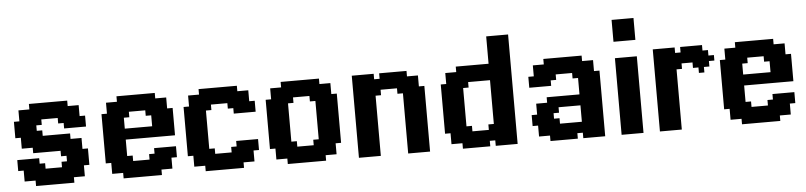

<svg xmlns="http://www.w3.org/2000/svg" viewBox="-41 -823 4316 1028"><g transform="rotate(-5 2117.5 -309.0)"><path d="M352.9 -352.9H382.4V-323.5H352.9ZM323.5 -352.9H352.9V-323.5H323.5ZM294.1 -352.9H323.5V-323.5H294.1ZM294.1 -382.4H323.5V-352.9H294.1ZM264.7 -382.4H294.1V-352.9H264.7ZM323.5 -382.4H352.9V-352.9H323.5ZM352.9 -382.4H382.4V-352.9H352.9ZM323.5 -411.8H352.9V-382.4H323.5ZM294.1 -411.8H323.5V-382.4H294.1ZM264.7 -411.8H294.1V-382.4H264.7ZM264.7 -441.2H294.1V-411.8H264.7ZM294.1 -441.2H323.5V-411.8H294.1ZM235.3 -441.2H264.7V-411.8H235.3ZM205.9 -441.2H235.3V-411.8H205.9ZM176.5 -441.2H205.9V-411.8H176.5ZM147.1 -411.8H176.5V-382.4H147.1ZM117.6 -411.8H147.1V-382.4H117.6ZM117.6 -441.2H147.1V-411.8H117.6ZM147.1 -441.2H176.5V-411.8H147.1ZM176.5 -411.8H205.9V-382.4H176.5ZM176.5 -382.4H205.9V-352.9H176.5ZM205.9 -382.4H235.3V-352.9H205.9ZM235.3 -382.4H264.7V-352.9H235.3ZM235.3 -411.8H264.7V-382.4H235.3ZM205.9 -411.8H235.3V-382.4H205.9ZM147.1 -382.4H176.5V-352.9H147.1ZM117.6 -382.4H147.1V-352.9H117.6ZM88.2 -382.4H117.6V-352.9H88.2ZM58.8 -382.4H88.2V-352.9H58.8ZM58.8 -411.8H88.2V-382.4H58.8ZM88.2 -411.8H117.6V-382.4H88.2ZM117.6 -352.9H147.1V-323.5H117.6ZM147.1 -352.9H176.5V-323.5H147.1ZM88.2 -352.9H117.6V-323.5H88.2ZM58.8 -352.9H88.2V-323.5H58.8ZM29.4 -352.9H58.8V-323.5H29.4ZM58.8 -323.5H88.2V-294.1H58.8ZM29.4 -323.5H58.8V-294.1H29.4ZM29.4 -294.1H58.8V-264.7H29.4ZM58.8 -294.1H88.2V-264.7H58.8ZM88.2 -323.5H117.6V-294.1H88.2ZM117.6 -323.5H147.1V-294.1H117.6ZM117.6 -294.1H147.1V-264.7H117.6ZM147.1 -294.1H176.5V-264.7H147.1ZM88.2 -294.1H117.6V-264.7H88.2ZM88.2 -264.7H117.6V-235.3H88.2ZM58.8 -264.7H88.2V-235.3H58.8ZM88.2 -235.3H117.6V-205.9H88.2ZM58.8 -235.3H88.2V-205.9H58.8ZM117.6 -264.7H147.1V-235.3H117.6ZM147.1 -264.7H176.5V-235.3H147.1ZM147.1 -235.3H176.5V-205.9H147.1ZM147.1 -205.9H176.5V-176.5H147.1ZM117.6 -205.9H147.1V-176.5H117.6ZM117.6 -235.3H147.1V-205.9H117.6ZM176.5 -235.3H205.9V-205.9H176.5ZM205.9 -235.3H235.3V-205.9H205.9ZM205.9 -264.7H235.3V-235.3H205.9ZM235.3 -264.7H264.7V-235.3H235.3ZM264.7 -264.7H294.1V-235.3H264.7ZM294.1 -264.7H323.5V-235.3H294.1ZM176.5 -264.7H205.9V-235.3H176.5ZM176.5 -205.9H205.9V-176.5H176.5ZM205.9 -205.9H235.3V-176.5H205.9ZM235.3 -205.9H264.7V-176.5H235.3ZM264.7 -205.9H294.1V-176.5H264.7ZM294.1 -205.9H323.5V-176.5H294.1ZM294.1 -235.3H323.5V-205.9H294.1ZM264.7 -235.3H294.1V-205.9H264.7ZM235.3 -235.3H264.7V-205.9H235.3ZM352.9 -235.3H382.4V-205.9H352.9ZM323.5 -235.3H352.9V-205.9H323.5ZM323.5 -205.9H352.9V-176.5H323.5ZM352.9 -205.9H382.4V-176.5H352.9ZM294.1 -176.5H323.5V-147.1H294.1ZM264.7 -176.5H294.1V-147.1H264.7ZM323.5 -176.5H352.9V-147.1H323.5ZM352.9 -176.5H382.4V-147.1H352.9ZM382.4 -176.5H411.8V-147.1H382.4ZM382.4 -147.1H411.8V-117.6H382.4ZM382.4 -117.6H411.8V-88.2H382.4ZM352.9 -117.6H382.4V-88.2H352.9ZM352.9 -147.1H382.4V-117.6H352.9ZM323.5 -147.1H352.9V-117.6H323.5ZM323.5 -117.6H352.9V-88.2H323.5ZM294.1 -147.1H323.5V-117.6H294.1ZM294.1 -117.6H323.5V-88.2H294.1ZM264.7 -117.6H294.1V-88.2H264.7ZM264.7 -88.2H294.1V-58.8H264.7ZM294.1 -88.2H323.5V-58.8H294.1ZM294.1 -58.8H323.5V-29.4H294.1ZM323.5 -58.8H352.9V-29.4H323.5ZM323.5 -88.2H352.9V-58.8H323.5ZM352.9 -88.2H382.4V-58.8H352.9ZM352.9 -58.8H382.4V-29.4H352.9ZM294.1 -29.4H323.5V0H294.1ZM264.7 -29.4H294.1V0H264.7ZM264.7 -58.8H294.1V-29.4H264.7ZM235.3 -58.8H264.7V-29.4H235.3ZM205.9 -58.8H235.3V-29.4H205.9ZM176.5 -58.8H205.9V-29.4H176.5ZM176.5 -88.2H205.9V-58.8H176.5ZM205.9 -88.2H235.3V-58.8H205.9ZM235.3 -88.2H264.7V-58.8H235.3ZM235.3 -29.4H264.7V0H235.3ZM205.9 -29.4H235.3V0H205.9ZM176.5 -29.4H205.9V0H176.5ZM147.1 -29.4H176.5V0H147.1ZM117.6 -29.4H147.1V0H117.6ZM117.6 -58.8H147.1V-29.4H117.6ZM147.1 -58.8H176.5V-29.4H147.1ZM147.1 -88.2H176.5V-58.8H147.1ZM117.6 -88.2H147.1V-58.8H117.6ZM88.2 -58.8H117.6V-29.4H88.2ZM58.8 -58.8H88.2V-29.4H58.8ZM58.8 -88.2H88.2V-58.8H58.8ZM88.2 -88.2H117.6V-58.8H88.2ZM117.6 -117.6H147.1V-88.2H117.6ZM147.1 -117.6H176.5V-88.2H147.1ZM117.6 -147.1H147.1V-117.6H117.6ZM88.2 -147.1H117.6V-117.6H88.2ZM58.8 -147.1H88.2V-117.6H58.8ZM29.4 -147.1H58.8V-117.6H29.4ZM29.4 -117.6H58.8V-88.2H29.4ZM58.8 -117.6H88.2V-88.2H58.8ZM88.2 -117.6H117.6V-88.2H88.2ZM382.4 -352.9H411.8V-323.5H382.4ZM352.9 -411.8H382.4V-382.4H352.9ZM382.4 -323.5H411.8V-294.1H382.4ZM352.9 -323.5H382.4V-294.1H352.9ZM323.5 -323.5H352.9V-294.1H323.5ZM294.1 -323.5H323.5V-294.1H294.1ZM264.7 -352.9H294.1V-323.5H264.7Z M617.6 -441.2H647.1V-411.8H617.6ZM647.1 -441.2H676.5V-411.8H647.1ZM588.2 -441.2H617.6V-411.8H588.2ZM676.5 -441.2H705.9V-411.8H676.5ZM705.9 -441.2H735.3V-411.8H705.9ZM735.3 -441.2H764.7V-411.8H735.3ZM764.7 -441.2H794.1V-411.8H764.7ZM794.1 -411.8H823.5V-382.4H794.1ZM764.7 -411.8H794.1V-382.4H764.7ZM764.7 -382.4H794.1V-352.9H764.7ZM823.5 -411.8H852.9V-382.4H823.5ZM823.5 -382.4H852.9V-352.9H823.5ZM794.1 -382.4H823.5V-352.9H794.1ZM764.7 -352.9H794.1V-323.5H764.7ZM735.3 -352.9H764.7V-323.5H735.3ZM794.1 -352.9H823.5V-323.5H794.1ZM823.5 -352.9H852.9V-323.5H823.5ZM852.9 -352.9H882.4V-323.5H852.9ZM852.9 -323.5H882.4V-294.1H852.9ZM852.9 -147.1H882.4V-117.6H852.9ZM852.9 -117.6H882.4V-88.2H852.9ZM823.5 -117.6H852.9V-88.2H823.5ZM823.5 -88.2H852.9V-58.8H823.5ZM823.5 -58.8H852.9V-29.4H823.5ZM794.1 -58.8H823.5V-29.4H794.1ZM764.7 -58.8H794.1V-29.4H764.7ZM735.3 -88.2H764.7V-58.8H735.3ZM735.3 -117.6H764.7V-88.2H735.3ZM764.7 -117.6H794.1V-88.2H764.7ZM764.7 -88.2H794.1V-58.8H764.7ZM794.1 -88.2H823.5V-58.8H794.1ZM794.1 -117.6H823.5V-88.2H794.1ZM794.1 -147.1H823.5V-117.6H794.1ZM764.7 -147.1H794.1V-117.6H764.7ZM764.7 -323.5H794.1V-294.1H764.7ZM794.1 -323.5H823.5V-294.1H794.1ZM823.5 -147.1H852.9V-117.6H823.5ZM823.5 -323.5H852.9V-294.1H823.5ZM735.3 -58.8H764.7V-29.4H735.3ZM735.3 -29.4H764.7V0H735.3ZM764.7 -29.4H794.1V0H764.7ZM705.9 -29.4H735.3V0H705.9ZM676.5 -29.4H705.9V0H676.5ZM647.1 -29.4H676.5V0H647.1ZM617.6 -29.4H647.1V0H617.6ZM588.2 -29.4H617.6V0H588.2ZM588.2 -58.8H617.6V-29.4H588.2ZM558.8 -58.8H588.2V-29.4H558.8ZM529.4 -58.8H558.8V-29.4H529.4ZM529.4 -88.2H558.8V-58.8H529.4ZM500 -117.6H529.4V-88.2H500ZM529.4 -117.6H558.8V-88.2H529.4ZM500 -147.1H529.4V-117.6H500ZM500 -176.5H529.4V-147.1H500ZM500 -205.9H529.4V-176.5H500ZM500 -235.3H529.4V-205.9H500ZM500 -264.7H529.4V-235.3H500ZM500 -294.1H529.4V-264.7H500ZM529.4 -294.1H558.8V-264.7H529.4ZM529.4 -323.5H558.8V-294.1H529.4ZM500 -323.5H529.4V-294.1H500ZM500 -352.9H529.4V-323.5H500ZM529.4 -352.9H558.8V-323.5H529.4ZM529.4 -382.4H558.8V-352.9H529.4ZM529.4 -411.8H558.8V-382.4H529.4ZM558.8 -411.8H588.2V-382.4H558.8ZM588.2 -411.8H617.6V-382.4H588.2ZM617.6 -411.8H647.1V-382.4H617.6ZM617.6 -382.4H647.1V-352.9H617.6ZM617.6 -352.9H647.1V-323.5H617.6ZM588.2 -352.9H617.6V-323.5H588.2ZM558.8 -352.9H588.2V-323.5H558.8ZM588.2 -323.5H617.6V-294.1H588.2ZM588.2 -294.1H617.6V-264.7H588.2ZM588.2 -264.7H617.6V-235.3H588.2ZM588.2 -235.3H617.6V-205.9H588.2ZM588.2 -205.9H617.6V-176.5H588.2ZM588.2 -176.5H617.6V-147.1H588.2ZM588.2 -147.1H617.6V-117.6H588.2ZM588.2 -117.6H617.6V-88.2H588.2ZM617.6 -117.6H647.1V-88.2H617.6ZM617.6 -88.2H647.1V-58.8H617.6ZM647.1 -88.2H676.5V-58.8H647.1ZM676.5 -88.2H705.9V-58.8H676.5ZM705.9 -88.2H735.3V-58.8H705.9ZM705.9 -58.8H735.3V-29.4H705.9ZM676.5 -58.8H705.9V-29.4H676.5ZM647.1 -58.8H676.5V-29.4H647.1ZM617.6 -58.8H647.1V-29.4H617.6ZM588.2 -88.2H617.6V-58.8H588.2ZM558.8 -88.2H588.2V-58.8H558.8ZM558.8 -117.6H588.2V-88.2H558.8ZM558.8 -147.1H588.2V-117.6H558.8ZM558.8 -176.5H588.2V-147.1H558.8ZM529.4 -176.5H558.8V-147.1H529.4ZM529.4 -147.1H558.8V-117.6H529.4ZM529.4 -205.9H558.8V-176.5H529.4ZM529.4 -235.3H558.8V-205.9H529.4ZM529.4 -264.7H558.8V-235.3H529.4ZM558.8 -264.7H588.2V-235.3H558.8ZM558.8 -235.3H588.2V-205.9H558.8ZM558.8 -205.9H588.2V-176.5H558.8ZM558.8 -294.1H588.2V-264.7H558.8ZM558.8 -323.5H588.2V-294.1H558.8ZM558.8 -382.4H588.2V-352.9H558.8ZM588.2 -382.4H617.6V-352.9H588.2ZM647.1 -411.8H676.5V-382.4H647.1ZM676.5 -411.8H705.9V-382.4H676.5ZM705.9 -411.8H735.3V-382.4H705.9ZM735.3 -411.8H764.7V-382.4H735.3ZM735.3 -382.4H764.7V-352.9H735.3ZM705.9 -382.4H735.3V-352.9H705.9ZM676.5 -382.4H705.9V-352.9H676.5ZM647.1 -382.4H676.5V-352.9H647.1ZM852.9 -294.1H882.4V-264.7H852.9ZM823.5 -294.1H852.9V-264.7H823.5ZM794.1 -294.1H823.5V-264.7H794.1ZM764.7 -294.1H794.1V-264.7H764.7ZM852.9 -264.7H882.4V-235.3H852.9ZM823.5 -264.7H852.9V-235.3H823.5ZM794.1 -264.7H823.5V-235.3H794.1ZM764.7 -264.7H794.1V-235.3H764.7ZM735.3 -264.7H764.7V-235.3H735.3ZM705.9 -264.7H735.3V-235.3H705.9ZM676.5 -264.7H705.9V-235.3H676.5ZM647.1 -264.7H676.5V-235.3H647.1ZM617.6 -264.7H647.1V-235.3H617.6ZM617.6 -235.3H647.1V-205.9H617.6ZM647.1 -235.3H676.5V-205.9H647.1ZM676.5 -235.3H705.9V-205.9H676.5ZM705.9 -235.3H735.3V-205.9H705.9ZM735.3 -235.3H764.7V-205.9H735.3ZM764.7 -235.3H794.1V-205.9H764.7ZM794.1 -235.3H823.5V-205.9H794.1ZM823.5 -235.3H852.9V-205.9H823.5ZM852.9 -235.3H882.4V-205.9H852.9Z M1058.8 -441.2H1088.2V-411.8H1058.8ZM1088.2 -441.2H1117.6V-411.8H1088.2ZM1029.4 -441.2H1058.8V-411.8H1029.4ZM1117.6 -441.2H1147.1V-411.8H1117.6ZM1147.1 -441.2H1176.5V-411.8H1147.1ZM1176.5 -441.2H1205.9V-411.8H1176.5ZM1205.9 -441.2H1235.3V-411.8H1205.9ZM1235.3 -411.8H1264.7V-382.4H1235.3ZM1205.9 -411.8H1235.3V-382.4H1205.9ZM1205.9 -382.4H1235.3V-352.9H1205.9ZM1264.7 -411.8H1294.1V-382.4H1264.7ZM1264.7 -382.4H1294.1V-352.9H1264.7ZM1235.3 -382.4H1264.7V-352.9H1235.3ZM1205.9 -352.9H1235.3V-323.5H1205.9ZM1176.5 -352.9H1205.9V-323.5H1176.5ZM1235.3 -352.9H1264.7V-323.5H1235.3ZM1264.7 -352.9H1294.1V-323.5H1264.7ZM1294.1 -352.9H1323.5V-323.5H1294.1ZM1294.1 -323.5H1323.5V-294.1H1294.1ZM1294.1 -147.1H1323.5V-117.6H1294.1ZM1294.1 -117.6H1323.5V-88.2H1294.1ZM1264.7 -117.6H1294.1V-88.2H1264.7ZM1264.7 -88.2H1294.1V-58.8H1264.7ZM1264.7 -58.8H1294.1V-29.4H1264.7ZM1235.3 -58.8H1264.7V-29.4H1235.3ZM1205.9 -58.8H1235.3V-29.4H1205.9ZM1176.5 -88.2H1205.9V-58.8H1176.5ZM1176.5 -117.6H1205.9V-88.2H1176.5ZM1205.9 -117.6H1235.3V-88.2H1205.9ZM1205.9 -88.2H1235.3V-58.8H1205.9ZM1235.3 -88.2H1264.7V-58.8H1235.3ZM1235.3 -117.6H1264.7V-88.2H1235.3ZM1235.3 -147.1H1264.7V-117.6H1235.3ZM1205.9 -147.1H1235.3V-117.6H1205.9ZM1205.9 -323.5H1235.3V-294.1H1205.9ZM1235.3 -323.5H1264.7V-294.1H1235.3ZM1264.7 -147.1H1294.1V-117.6H1264.7ZM1264.7 -323.5H1294.1V-294.1H1264.7ZM1176.5 -58.8H1205.9V-29.4H1176.5ZM1176.5 -29.4H1205.9V0H1176.5ZM1205.9 -29.4H1235.3V0H1205.9ZM1147.1 -29.4H1176.5V0H1147.1ZM1117.6 -29.4H1147.1V0H1117.6ZM1088.2 -29.4H1117.6V0H1088.2ZM1058.8 -29.4H1088.2V0H1058.8ZM1029.4 -29.4H1058.8V0H1029.4ZM1029.4 -58.8H1058.8V-29.4H1029.4ZM1000 -58.8H1029.4V-29.4H1000ZM970.6 -58.8H1000V-29.4H970.6ZM970.6 -88.2H1000V-58.8H970.6ZM941.2 -117.6H970.6V-88.2H941.2ZM970.6 -117.6H1000V-88.2H970.6ZM941.2 -147.1H970.6V-117.6H941.2ZM941.2 -176.5H970.6V-147.1H941.2ZM941.2 -205.9H970.6V-176.5H941.2ZM941.2 -235.3H970.6V-205.9H941.2ZM941.2 -264.7H970.6V-235.3H941.2ZM941.2 -294.1H970.6V-264.7H941.2ZM970.6 -294.1H1000V-264.7H970.6ZM970.6 -323.5H1000V-294.1H970.6ZM941.2 -323.5H970.6V-294.1H941.2ZM941.2 -352.9H970.6V-323.5H941.2ZM970.6 -352.9H1000V-323.5H970.6ZM970.6 -382.4H1000V-352.9H970.6ZM970.6 -411.8H1000V-382.4H970.6ZM1000 -411.8H1029.4V-382.4H1000ZM1029.4 -411.8H1058.8V-382.4H1029.4ZM1058.8 -411.8H1088.2V-382.4H1058.8ZM1058.8 -382.4H1088.2V-352.9H1058.8ZM1058.8 -352.9H1088.2V-323.5H1058.8ZM1029.4 -352.9H1058.8V-323.5H1029.4ZM1000 -352.9H1029.4V-323.5H1000ZM1029.4 -323.5H1058.8V-294.1H1029.4ZM1029.4 -294.1H1058.8V-264.7H1029.4ZM1029.4 -264.7H1058.8V-235.3H1029.4ZM1029.4 -235.3H1058.8V-205.9H1029.4ZM1029.4 -205.9H1058.8V-176.5H1029.4ZM1029.4 -176.5H1058.8V-147.1H1029.4ZM1029.4 -147.1H1058.8V-117.6H1029.4ZM1029.4 -117.6H1058.8V-88.2H1029.4ZM1058.8 -117.6H1088.2V-88.2H1058.8ZM1058.8 -88.2H1088.2V-58.8H1058.8ZM1088.2 -88.2H1117.6V-58.8H1088.2ZM1117.6 -88.2H1147.1V-58.8H1117.6ZM1147.1 -88.2H1176.5V-58.8H1147.1ZM1147.1 -58.8H1176.5V-29.4H1147.1ZM1117.6 -58.8H1147.1V-29.4H1117.6ZM1088.2 -58.8H1117.6V-29.4H1088.2ZM1058.8 -58.8H1088.2V-29.4H1058.8ZM1029.4 -88.2H1058.8V-58.8H1029.4ZM1000 -88.2H1029.4V-58.8H1000ZM1000 -117.6H1029.4V-88.2H1000ZM1000 -147.1H1029.4V-117.6H1000ZM1000 -176.5H1029.4V-147.1H1000ZM970.6 -176.5H1000V-147.1H970.6ZM970.6 -147.1H1000V-117.6H970.6ZM970.6 -205.9H1000V-176.5H970.6ZM970.6 -235.3H1000V-205.9H970.6ZM970.6 -264.7H1000V-235.3H970.6ZM1000 -264.7H1029.4V-235.3H1000ZM1000 -235.3H1029.4V-205.9H1000ZM1000 -205.9H1029.4V-176.5H1000ZM1000 -294.1H1029.4V-264.7H1000ZM1000 -323.5H1029.4V-294.1H1000ZM1000 -382.4H1029.4V-352.9H1000ZM1029.4 -382.4H1058.8V-352.9H1029.4ZM1088.2 -411.8H1117.6V-382.4H1088.2ZM1117.6 -411.8H1147.1V-382.4H1117.6ZM1147.1 -411.8H1176.5V-382.4H1147.1ZM1176.5 -411.8H1205.9V-382.4H1176.5ZM1176.5 -382.4H1205.9V-352.9H1176.5ZM1147.1 -382.4H1176.5V-352.9H1147.1ZM1117.6 -382.4H1147.1V-352.9H1117.6ZM1088.2 -382.4H1117.6V-352.9H1088.2Z M1500 -441.2H1529.4V-411.8H1500ZM1529.4 -441.2H1558.8V-411.8H1529.4ZM1470.6 -441.2H1500V-411.8H1470.6ZM1558.8 -441.2H1588.2V-411.8H1558.8ZM1588.2 -441.2H1617.6V-411.8H1588.2ZM1617.6 -441.2H1647.1V-411.8H1617.6ZM1647.1 -441.2H1676.5V-411.8H1647.1ZM1676.5 -411.8H1705.9V-382.4H1676.5ZM1647.1 -411.8H1676.5V-382.4H1647.1ZM1647.1 -382.4H1676.5V-352.9H1647.1ZM1705.9 -411.8H1735.3V-382.4H1705.9ZM1705.9 -382.4H1735.3V-352.9H1705.9ZM1676.5 -382.4H1705.9V-352.9H1676.5ZM1647.1 -352.9H1676.5V-323.5H1647.1ZM1617.6 -352.9H1647.1V-323.5H1617.6ZM1676.5 -352.9H1705.9V-323.5H1676.5ZM1705.9 -352.9H1735.3V-323.5H1705.9ZM1735.3 -352.9H1764.7V-323.5H1735.3ZM1735.3 -323.5H1764.7V-294.1H1735.3ZM1735.3 -294.1H1764.7V-264.7H1735.3ZM1735.3 -264.7H1764.7V-235.3H1735.3ZM1735.3 -235.3H1764.7V-205.9H1735.3ZM1735.3 -205.9H1764.7V-176.5H1735.3ZM1735.3 -176.5H1764.7V-147.1H1735.3ZM1735.3 -147.1H1764.7V-117.6H1735.3ZM1735.3 -117.6H1764.7V-88.2H1735.3ZM1705.9 -117.6H1735.3V-88.2H1705.9ZM1705.9 -88.2H1735.3V-58.8H1705.9ZM1705.9 -58.8H1735.3V-29.4H1705.9ZM1676.5 -58.8H1705.9V-29.4H1676.5ZM1647.1 -58.8H1676.5V-29.4H1647.1ZM1617.6 -88.2H1647.1V-58.8H1617.6ZM1617.6 -117.6H1647.1V-88.2H1617.6ZM1647.1 -117.6H1676.5V-88.2H1647.1ZM1647.1 -88.2H1676.5V-58.8H1647.1ZM1676.5 -88.2H1705.9V-58.8H1676.5ZM1676.5 -117.6H1705.9V-88.2H1676.5ZM1676.5 -147.1H1705.9V-117.6H1676.5ZM1647.1 -147.1H1676.5V-117.6H1647.1ZM1647.1 -176.5H1676.5V-147.1H1647.1ZM1647.1 -205.9H1676.5V-176.5H1647.1ZM1647.1 -235.3H1676.5V-205.9H1647.1ZM1647.1 -264.7H1676.5V-235.3H1647.1ZM1647.1 -294.1H1676.5V-264.7H1647.1ZM1647.1 -323.5H1676.5V-294.1H1647.1ZM1676.5 -323.5H1705.9V-294.1H1676.5ZM1676.5 -294.1H1705.9V-264.7H1676.5ZM1676.5 -264.7H1705.9V-235.3H1676.5ZM1676.5 -235.3H1705.9V-205.9H1676.5ZM1676.5 -205.9H1705.9V-176.5H1676.5ZM1676.5 -176.5H1705.9V-147.1H1676.5ZM1705.9 -147.1H1735.3V-117.6H1705.9ZM1705.9 -176.5H1735.3V-147.1H1705.9ZM1705.9 -205.9H1735.3V-176.5H1705.9ZM1705.9 -235.3H1735.3V-205.9H1705.9ZM1705.9 -264.7H1735.3V-235.3H1705.9ZM1705.9 -294.1H1735.3V-264.7H1705.9ZM1705.9 -323.5H1735.3V-294.1H1705.9ZM1617.6 -58.8H1647.1V-29.4H1617.6ZM1617.6 -29.4H1647.1V0H1617.6ZM1647.1 -29.4H1676.5V0H1647.1ZM1588.2 -29.4H1617.6V0H1588.2ZM1558.8 -29.4H1588.2V0H1558.8ZM1529.4 -29.4H1558.8V0H1529.4ZM1500 -29.4H1529.4V0H1500ZM1470.6 -29.4H1500V0H1470.6ZM1470.6 -58.8H1500V-29.4H1470.6ZM1441.2 -58.8H1470.6V-29.4H1441.2ZM1411.8 -58.8H1441.2V-29.4H1411.8ZM1411.8 -88.2H1441.2V-58.8H1411.8ZM1382.4 -117.6H1411.8V-88.2H1382.4ZM1411.8 -117.6H1441.2V-88.2H1411.8ZM1382.4 -147.1H1411.8V-117.6H1382.4ZM1382.4 -176.5H1411.8V-147.1H1382.4ZM1382.4 -205.9H1411.8V-176.5H1382.4ZM1382.4 -235.3H1411.8V-205.9H1382.4ZM1382.4 -264.7H1411.8V-235.3H1382.4ZM1382.4 -294.1H1411.8V-264.7H1382.4ZM1411.8 -294.1H1441.2V-264.7H1411.8ZM1411.8 -323.5H1441.2V-294.1H1411.8ZM1382.4 -323.5H1411.8V-294.1H1382.4ZM1382.4 -352.9H1411.8V-323.5H1382.4ZM1411.8 -352.9H1441.2V-323.5H1411.8ZM1411.8 -382.4H1441.2V-352.9H1411.8ZM1411.8 -411.8H1441.2V-382.4H1411.8ZM1441.2 -411.8H1470.6V-382.4H1441.2ZM1470.6 -411.8H1500V-382.4H1470.6ZM1500 -411.8H1529.4V-382.4H1500ZM1500 -382.4H1529.4V-352.9H1500ZM1500 -352.9H1529.4V-323.5H1500ZM1470.6 -352.9H1500V-323.5H1470.6ZM1441.2 -352.9H1470.6V-323.5H1441.2ZM1470.6 -323.5H1500V-294.1H1470.6ZM1470.6 -294.1H1500V-264.7H1470.6ZM1470.6 -264.7H1500V-235.3H1470.6ZM1470.6 -235.3H1500V-205.9H1470.6ZM1470.6 -205.9H1500V-176.5H1470.6ZM1470.6 -176.5H1500V-147.1H1470.6ZM1470.6 -147.1H1500V-117.6H1470.6ZM1470.6 -117.6H1500V-88.2H1470.6ZM1500 -117.6H1529.4V-88.2H1500ZM1500 -88.2H1529.4V-58.8H1500ZM1529.4 -88.2H1558.8V-58.8H1529.4ZM1558.8 -88.2H1588.2V-58.8H1558.8ZM1588.2 -88.2H1617.6V-58.8H1588.2ZM1588.2 -58.8H1617.6V-29.4H1588.2ZM1558.8 -58.8H1588.2V-29.4H1558.8ZM1529.4 -58.8H1558.8V-29.4H1529.4ZM1500 -58.8H1529.4V-29.4H1500ZM1470.6 -88.2H1500V-58.8H1470.6ZM1441.2 -88.2H1470.6V-58.8H1441.2ZM1441.2 -117.6H1470.6V-88.2H1441.2ZM1441.2 -147.1H1470.6V-117.6H1441.2ZM1441.2 -176.5H1470.6V-147.1H1441.2ZM1411.8 -176.5H1441.2V-147.1H1411.8ZM1411.8 -147.1H1441.2V-117.6H1411.8ZM1411.8 -205.9H1441.2V-176.5H1411.8ZM1411.8 -235.3H1441.2V-205.9H1411.8ZM1411.8 -264.7H1441.2V-235.3H1411.8ZM1441.2 -264.7H1470.6V-235.3H1441.2ZM1441.2 -235.3H1470.6V-205.9H1441.2ZM1441.2 -205.9H1470.6V-176.5H1441.2ZM1441.2 -294.1H1470.6V-264.7H1441.2ZM1441.2 -323.5H1470.6V-294.1H1441.2ZM1441.2 -382.4H1470.6V-352.9H1441.2ZM1470.6 -382.4H1500V-352.9H1470.6ZM1529.4 -411.8H1558.8V-382.4H1529.4ZM1558.8 -411.8H1588.2V-382.4H1558.8ZM1588.2 -411.8H1617.6V-382.4H1588.2ZM1617.6 -411.8H1647.1V-382.4H1617.6ZM1617.6 -382.4H1647.1V-352.9H1617.6ZM1588.2 -382.4H1617.6V-352.9H1588.2ZM1558.8 -382.4H1588.2V-352.9H1558.8ZM1529.4 -382.4H1558.8V-352.9H1529.4Z M1852.9 -441.2H1882.4V-411.8H1852.9ZM1882.4 -441.2H1911.8V-411.8H1882.4ZM1911.8 -441.2H1941.2V-411.8H1911.8ZM1852.9 -382.4H1882.4V-352.9H1852.9ZM1852.9 -411.8H1882.4V-382.4H1852.9ZM1911.8 -29.4H1941.2V0H1911.8ZM1882.4 -29.4H1911.8V0H1882.4ZM1852.9 -58.8H1882.4V-29.4H1852.9ZM1852.9 -88.2H1882.4V-58.8H1852.9ZM1852.9 -29.4H1882.4V0H1852.9ZM2000 -441.2H2029.4V-411.8H2000ZM1941.2 -441.2H1970.6V-411.8H1941.2ZM2029.4 -441.2H2058.8V-411.8H2029.4ZM2058.8 -441.2H2088.2V-411.8H2058.8ZM2088.2 -441.2H2117.6V-411.8H2088.2ZM2117.6 -441.2H2147.1V-411.8H2117.6ZM2147.1 -411.8H2176.5V-382.4H2147.1ZM2117.6 -411.8H2147.1V-382.4H2117.6ZM2117.6 -382.4H2147.1V-352.9H2117.6ZM2176.5 -411.8H2205.9V-382.4H2176.5ZM2176.5 -382.4H2205.9V-352.9H2176.5ZM2147.1 -382.4H2176.5V-352.9H2147.1ZM2117.6 -352.9H2147.1V-323.5H2117.6ZM2088.2 -352.9H2117.6V-323.5H2088.2ZM2147.1 -352.9H2176.5V-323.5H2147.1ZM2176.5 -352.9H2205.9V-323.5H2176.5ZM2205.9 -352.9H2235.3V-323.5H2205.9ZM2205.9 -323.5H2235.3V-294.1H2205.9ZM2205.9 -294.1H2235.3V-264.7H2205.9ZM2205.9 -264.7H2235.3V-235.3H2205.9ZM2205.9 -235.3H2235.3V-205.9H2205.9ZM2205.9 -205.9H2235.3V-176.5H2205.9ZM2205.9 -176.5H2235.3V-147.1H2205.9ZM2205.9 -147.1H2235.3V-117.6H2205.9ZM2205.9 -117.6H2235.3V-88.2H2205.9ZM2176.5 -117.6H2205.9V-88.2H2176.5ZM2176.5 -88.2H2205.9V-58.8H2176.5ZM2176.5 -58.8H2205.9V-29.4H2176.5ZM2147.1 -58.8H2176.5V-29.4H2147.1ZM2117.6 -58.8H2147.1V-29.4H2117.6ZM2117.6 -117.6H2147.1V-88.2H2117.6ZM2117.6 -88.2H2147.1V-58.8H2117.6ZM2147.1 -88.2H2176.5V-58.8H2147.1ZM2147.1 -117.6H2176.5V-88.2H2147.1ZM2147.1 -147.1H2176.5V-117.6H2147.1ZM2117.6 -147.1H2147.1V-117.6H2117.6ZM2117.6 -176.5H2147.1V-147.1H2117.6ZM2117.6 -205.9H2147.1V-176.5H2117.6ZM2117.6 -235.3H2147.1V-205.9H2117.6ZM2117.6 -264.7H2147.1V-235.3H2117.6ZM2117.6 -294.1H2147.1V-264.7H2117.6ZM2117.6 -323.5H2147.1V-294.1H2117.6ZM2147.1 -323.5H2176.5V-294.1H2147.1ZM2147.1 -294.1H2176.5V-264.7H2147.1ZM2147.1 -264.7H2176.5V-235.3H2147.1ZM2147.1 -235.3H2176.5V-205.9H2147.1ZM2147.1 -205.9H2176.5V-176.5H2147.1ZM2147.1 -176.5H2176.5V-147.1H2147.1ZM2176.5 -147.1H2205.9V-117.6H2176.5ZM2176.5 -176.5H2205.9V-147.1H2176.5ZM2176.5 -205.9H2205.9V-176.5H2176.5ZM2176.5 -235.3H2205.9V-205.9H2176.5ZM2176.5 -264.7H2205.9V-235.3H2176.5ZM2176.5 -294.1H2205.9V-264.7H2176.5ZM2176.5 -323.5H2205.9V-294.1H2176.5ZM2117.6 -29.4H2147.1V0H2117.6ZM1941.2 -29.4H1970.6V0H1941.2ZM1941.2 -58.8H1970.6V-29.4H1941.2ZM1911.8 -58.8H1941.2V-29.4H1911.8ZM1882.4 -58.8H1911.8V-29.4H1882.4ZM1882.4 -294.1H1911.8V-264.7H1882.4ZM1882.4 -323.5H1911.8V-294.1H1882.4ZM1852.9 -352.9H1882.4V-323.5H1852.9ZM1882.4 -382.4H1911.8V-352.9H1882.4ZM1911.8 -411.8H1941.2V-382.4H1911.8ZM1941.2 -411.8H1970.6V-382.4H1941.2ZM1970.6 -411.8H2000V-382.4H1970.6ZM1970.6 -382.4H2000V-352.9H1970.6ZM1970.6 -352.9H2000V-323.5H1970.6ZM1941.2 -352.9H1970.6V-323.5H1941.2ZM1911.8 -352.9H1941.2V-323.5H1911.8ZM1941.2 -323.5H1970.6V-294.1H1941.2ZM1941.2 -294.1H1970.6V-264.7H1941.2ZM1941.2 -264.7H1970.6V-235.3H1941.2ZM1941.2 -88.2H1970.6V-58.8H1941.2ZM1911.8 -88.2H1941.2V-58.8H1911.8ZM1911.8 -294.1H1941.2V-264.7H1911.8ZM1911.8 -323.5H1941.2V-294.1H1911.8ZM1911.8 -382.4H1941.2V-352.9H1911.8ZM1941.2 -382.4H1970.6V-352.9H1941.2ZM2000 -411.8H2029.4V-382.4H2000ZM2029.4 -411.8H2058.8V-382.4H2029.4ZM2058.8 -411.8H2088.2V-382.4H2058.8ZM2088.2 -411.8H2117.6V-382.4H2088.2ZM2088.2 -382.4H2117.6V-352.9H2088.2ZM2058.8 -382.4H2088.2V-352.9H2058.8ZM2029.4 -382.4H2058.8V-352.9H2029.4ZM2000 -382.4H2029.4V-352.9H2000ZM1882.4 -411.8H1911.8V-382.4H1882.4ZM1882.4 -88.2H1911.8V-58.8H1882.4ZM1882.4 -352.9H1911.8V-323.5H1882.4ZM1852.9 -323.5H1882.4V-294.1H1852.9ZM1852.9 -294.1H1882.4V-264.7H1852.9ZM1852.9 -117.6H1882.4V-88.2H1852.9ZM1882.4 -117.6H1911.8V-88.2H1882.4ZM1911.8 -117.6H1941.2V-88.2H1911.8ZM1941.2 -117.6H1970.6V-88.2H1941.2ZM1911.8 -264.7H1941.2V-235.3H1911.8ZM1882.4 -264.7H1911.8V-235.3H1882.4ZM1852.9 -264.7H1882.4V-235.3H1852.9ZM1852.9 -235.3H1882.4V-205.9H1852.9ZM1852.9 -205.9H1882.4V-176.5H1852.9ZM1852.9 -176.5H1882.4V-147.1H1852.9ZM1882.4 -176.5H1911.8V-147.1H1882.4ZM1882.4 -147.1H1911.8V-117.6H1882.4ZM1911.8 -147.1H1941.2V-117.6H1911.8ZM1852.9 -147.1H1882.4V-117.6H1852.9ZM1941.2 -147.1H1970.6V-117.6H1941.2ZM1941.2 -176.5H1970.6V-147.1H1941.2ZM1941.2 -205.9H1970.6V-176.5H1941.2ZM1941.2 -235.3H1970.6V-205.9H1941.2ZM1911.8 -235.3H1941.2V-205.9H1911.8ZM1882.4 -235.3H1911.8V-205.9H1882.4ZM1882.4 -205.9H1911.8V-176.5H1882.4ZM1911.8 -176.5H1941.2V-147.1H1911.8ZM1911.8 -205.9H1941.2V-176.5H1911.8ZM2147.1 -29.4H2176.5V0H2147.1ZM2176.5 -29.4H2205.9V0H2176.5ZM2205.9 -29.4H2235.3V0H2205.9ZM2205.9 -58.8H2235.3V-29.4H2205.9ZM2205.9 -88.2H2235.3V-58.8H2205.9Z M2705.9 -588.2V-558.8H2676.5V-588.2ZM2676.5 -588.2V-558.8H2647.1V-588.2ZM2647.1 -588.2V-558.8H2617.6V-588.2ZM2617.6 -588.2V-558.8H2588.2V-588.2ZM2617.6 -558.8V-529.4H2588.2V-558.8ZM2617.6 -529.4V-500H2588.2V-529.4ZM2647.1 -529.4V-500H2617.6V-529.4ZM2676.5 -529.4V-500H2647.1V-529.4ZM2676.5 -558.8V-529.4H2647.1V-558.8ZM2705.9 -558.8V-529.4H2676.5V-558.8ZM2647.1 -558.8V-529.4H2617.6V-558.8ZM2705.9 -529.4V-500H2676.5V-529.4ZM2705.9 -500V-470.6H2676.5V-500ZM2705.9 -470.6V-441.2H2676.5V-470.6ZM2676.5 -470.6V-441.2H2647.1V-470.6ZM2647.1 -470.6V-441.2H2617.6V-470.6ZM2617.6 -470.6V-441.2H2588.2V-470.6ZM2617.6 -500V-470.6H2588.2V-500ZM2647.1 -500V-470.6H2617.6V-500ZM2676.5 -500V-470.6H2647.1V-500ZM2705.9 -441.2V-411.8H2676.5V-441.2ZM2676.5 -441.2V-411.8H2647.1V-441.2ZM2647.1 -441.2V-411.8H2617.6V-441.2ZM2705.9 -382.4V-352.9H2676.5V-382.4ZM2705.9 -411.8V-382.4H2676.5V-411.8ZM2647.1 -29.4V0H2617.6V-29.4ZM2676.5 -29.4V0H2647.1V-29.4ZM2705.9 -58.8V-29.4H2676.5V-58.8ZM2705.9 -88.2V-58.8H2676.5V-88.2ZM2705.9 -29.4V0H2676.5V-29.4ZM2558.8 -441.2V-411.8H2529.4V-441.2ZM2617.6 -441.2V-411.8H2588.2V-441.2ZM2529.4 -441.2V-411.8H2500V-441.2ZM2500 -441.2V-411.8H2470.6V-441.2ZM2470.6 -441.2V-411.8H2441.2V-441.2ZM2441.2 -441.2V-411.8H2411.8V-441.2ZM2411.8 -411.8V-382.4H2382.4V-411.8ZM2441.2 -411.8V-382.4H2411.8V-411.8ZM2441.2 -382.4V-352.9H2411.8V-382.4ZM2382.4 -411.8V-382.4H2352.9V-411.8ZM2382.4 -382.4V-352.9H2352.9V-382.4ZM2411.8 -382.4V-352.9H2382.4V-382.4ZM2441.2 -352.9V-323.5H2411.8V-352.9ZM2470.6 -352.9V-323.5H2441.2V-352.9ZM2411.8 -352.9V-323.5H2382.4V-352.9ZM2382.4 -352.9V-323.5H2352.9V-352.9ZM2352.9 -352.9V-323.5H2323.5V-352.9ZM2352.9 -323.5V-294.1H2323.5V-323.5ZM2352.9 -294.1V-264.7H2323.5V-294.1ZM2352.9 -264.7V-235.3H2323.5V-264.7ZM2352.9 -235.3V-205.9H2323.5V-235.3ZM2352.9 -205.9V-176.5H2323.5V-205.9ZM2352.9 -176.5V-147.1H2323.5V-176.5ZM2352.9 -147.1V-117.6H2323.5V-147.1ZM2352.9 -117.6V-88.2H2323.5V-117.6ZM2382.4 -117.6V-88.2H2352.9V-117.6ZM2382.4 -88.2V-58.8H2352.9V-88.2ZM2382.4 -58.8V-29.4H2352.9V-58.8ZM2411.8 -58.8V-29.4H2382.4V-58.8ZM2441.2 -58.8V-29.4H2411.8V-58.8ZM2470.6 -88.2V-58.8H2441.2V-88.2ZM2470.6 -117.6V-88.2H2441.2V-117.6ZM2441.2 -117.6V-88.2H2411.8V-117.6ZM2441.2 -88.2V-58.8H2411.8V-88.2ZM2411.8 -88.2V-58.8H2382.4V-88.2ZM2411.8 -117.6V-88.2H2382.4V-117.6ZM2411.8 -147.1V-117.6H2382.4V-147.1ZM2441.2 -147.1V-117.6H2411.8V-147.1ZM2441.2 -176.5V-147.1H2411.8V-176.5ZM2441.2 -205.9V-176.5H2411.8V-205.9ZM2441.2 -235.3V-205.9H2411.8V-235.3ZM2441.2 -264.7V-235.3H2411.8V-264.7ZM2441.2 -294.1V-264.7H2411.8V-294.1ZM2441.2 -323.5V-294.1H2411.8V-323.5ZM2411.8 -323.5V-294.1H2382.4V-323.5ZM2411.8 -294.1V-264.7H2382.4V-294.1ZM2411.8 -264.7V-235.3H2382.4V-264.7ZM2411.8 -235.3V-205.9H2382.4V-235.3ZM2411.8 -205.9V-176.5H2382.4V-205.9ZM2411.8 -176.5V-147.1H2382.4V-176.5ZM2382.4 -147.1V-117.6H2352.9V-147.1ZM2382.4 -176.5V-147.1H2352.9V-176.5ZM2382.4 -205.9V-176.5H2352.9V-205.9ZM2382.4 -235.3V-205.9H2352.9V-235.3ZM2382.4 -264.7V-235.3H2352.9V-264.7ZM2382.4 -294.1V-264.7H2352.9V-294.1ZM2382.4 -323.5V-294.1H2352.9V-323.5ZM2470.6 -58.8V-29.4H2441.2V-58.8ZM2470.6 -29.4V0H2441.2V-29.4ZM2441.2 -29.4V0H2411.8V-29.4ZM2500 -29.4V0H2470.6V-29.4ZM2529.4 -29.4V0H2500V-29.4ZM2558.8 -29.4V0H2529.4V-29.4ZM2617.6 -29.4V0H2588.2V-29.4ZM2617.6 -58.8V-29.4H2588.2V-58.8ZM2647.1 -58.8V-29.4H2617.6V-58.8ZM2676.5 -58.8V-29.4H2647.1V-58.8ZM2676.5 -294.1V-264.7H2647.1V-294.1ZM2676.5 -323.5V-294.1H2647.1V-323.5ZM2705.9 -352.9V-323.5H2676.5V-352.9ZM2676.5 -382.4V-352.9H2647.1V-382.4ZM2647.1 -411.8V-382.4H2617.6V-411.8ZM2617.6 -411.8V-382.4H2588.2V-411.8ZM2588.2 -411.8V-382.4H2558.8V-411.8ZM2588.2 -382.4V-352.9H2558.8V-382.4ZM2617.6 -352.9V-323.5H2588.2V-352.9ZM2647.1 -352.9V-323.5H2617.6V-352.9ZM2617.6 -323.5V-294.1H2588.2V-323.5ZM2617.6 -294.1V-264.7H2588.2V-294.1ZM2617.6 -264.7V-235.3H2588.2V-264.7ZM2558.8 -88.2V-58.8H2529.4V-88.2ZM2529.4 -88.2V-58.8H2500V-88.2ZM2500 -88.2V-58.8H2470.6V-88.2ZM2500 -58.8V-29.4H2470.6V-58.8ZM2529.4 -58.8V-29.4H2500V-58.8ZM2558.8 -58.8V-29.4H2529.4V-58.8ZM2588.2 -58.8V-29.4H2558.8V-58.8ZM2617.6 -88.2V-58.8H2588.2V-88.2ZM2647.1 -88.2V-58.8H2617.6V-88.2ZM2647.1 -294.1V-264.7H2617.6V-294.1ZM2647.1 -323.5V-294.1H2617.6V-323.5ZM2647.1 -382.4V-352.9H2617.6V-382.4ZM2617.6 -382.4V-352.9H2588.2V-382.4ZM2558.8 -411.8V-382.4H2529.4V-411.8ZM2529.4 -411.8V-382.4H2500V-411.8ZM2500 -411.8V-382.4H2470.6V-411.8ZM2470.6 -411.8V-382.4H2441.2V-411.8ZM2470.6 -382.4V-352.9H2441.2V-382.4ZM2500 -382.4V-352.9H2470.6V-382.4ZM2529.4 -382.4V-352.9H2500V-382.4ZM2558.8 -382.4V-352.9H2529.4V-382.4ZM2676.5 -411.8V-382.4H2647.1V-411.8ZM2676.5 -88.2V-58.8H2647.1V-88.2ZM2676.5 -352.9V-323.5H2647.1V-352.9ZM2705.9 -323.5V-294.1H2676.5V-323.5ZM2705.9 -294.1V-264.7H2676.5V-294.1ZM2705.9 -117.6V-88.2H2676.5V-117.6ZM2676.5 -117.6V-88.2H2647.1V-117.6ZM2647.1 -117.6V-88.2H2617.6V-117.6ZM2617.6 -117.6V-88.2H2588.2V-117.6ZM2647.1 -264.7V-235.3H2617.6V-264.7ZM2676.5 -264.7V-235.3H2647.1V-264.7ZM2705.9 -264.7V-235.3H2676.5V-264.7ZM2705.9 -235.3V-205.9H2676.5V-235.3ZM2705.9 -205.9V-176.5H2676.5V-205.9ZM2705.9 -176.5V-147.1H2676.5V-176.5ZM2676.5 -176.5V-147.1H2647.1V-176.5ZM2676.5 -147.1V-117.6H2647.1V-147.1ZM2647.1 -147.1V-117.6H2617.6V-147.1ZM2705.9 -147.1V-117.6H2676.5V-147.1ZM2617.6 -147.1V-117.6H2588.2V-147.1ZM2617.6 -176.5V-147.1H2588.2V-176.5ZM2617.6 -205.9V-176.5H2588.2V-205.9ZM2617.6 -235.3V-205.9H2588.2V-235.3ZM2647.1 -235.3V-205.9H2617.6V-235.3ZM2676.5 -235.3V-205.9H2647.1V-235.3ZM2676.5 -205.9V-176.5H2647.1V-205.9ZM2647.1 -176.5V-147.1H2617.6V-176.5ZM2647.1 -205.9V-176.5H2617.6V-205.9ZM2558.8 -441.2H2588.2V-411.8H2558.8ZM2558.8 -88.2H2588.2V-58.8H2558.8ZM2558.8 -117.6H2588.2V-88.2H2558.8Z M3029.4 0H3000V-29.4H3029.4ZM3088.2 0H3058.8V-29.4H3088.2ZM3000 0H2970.6V-29.4H3000ZM2970.6 0H2941.2V-29.4H2970.6ZM2941.2 0H2911.8V-29.4H2941.2ZM2911.8 0H2882.4V-29.4H2911.8ZM2882.4 -29.4H2852.9V-58.8H2882.4ZM2911.8 -29.4H2882.4V-58.8H2911.8ZM2911.8 -58.8H2882.4V-88.2H2911.8ZM2852.9 -29.4H2823.5V-58.8H2852.9ZM2852.9 -58.8H2823.5V-88.2H2852.9ZM2882.4 -58.8H2852.9V-88.2H2882.4ZM2911.8 -88.2H2882.4V-117.6H2911.8ZM2941.2 -88.2H2911.8V-117.6H2941.2ZM2882.4 -88.2H2852.9V-117.6H2882.4ZM2852.9 -88.2H2823.5V-117.6H2852.9ZM2823.5 -88.2H2794.1V-117.6H2823.5ZM2823.5 -117.6H2794.1V-147.1H2823.5ZM2823.5 -294.1H2794.1V-323.5H2823.5ZM2823.5 -323.5H2794.1V-352.9H2823.5ZM2852.9 -323.5H2823.5V-352.9H2852.9ZM2852.9 -352.9H2823.5V-382.4H2852.9ZM2852.9 -382.4H2823.5V-411.8H2852.9ZM2882.4 -382.4H2852.9V-411.8H2882.4ZM2911.8 -382.4H2882.4V-411.8H2911.8ZM2941.2 -352.9H2911.8V-382.4H2941.2ZM2941.2 -323.5H2911.8V-352.9H2941.2ZM2911.8 -323.5H2882.4V-352.9H2911.8ZM2911.8 -352.9H2882.4V-382.4H2911.8ZM2882.4 -352.9H2852.9V-382.4H2882.4ZM2882.4 -323.5H2852.9V-352.9H2882.4ZM2882.4 -294.1H2852.9V-323.5H2882.4ZM2911.8 -294.1H2882.4V-323.5H2911.8ZM2911.8 -117.6H2882.4V-147.1H2911.8ZM2882.4 -117.6H2852.9V-147.1H2882.4ZM2852.9 -294.1H2823.5V-323.5H2852.9ZM2852.9 -117.6H2823.5V-147.1H2852.9ZM2941.2 -382.4H2911.8V-411.8H2941.2ZM2941.2 -411.8H2911.8V-441.2H2941.2ZM2911.8 -411.8H2882.4V-441.2H2911.8ZM2970.6 -411.8H2941.2V-441.2H2970.6ZM3000 -411.8H2970.6V-441.2H3000ZM3029.4 -411.8H3000V-441.2H3029.4ZM3058.8 -411.8H3029.4V-441.2H3058.8ZM3088.2 -411.8H3058.8V-441.2H3088.2ZM3088.2 -382.4H3058.8V-411.8H3088.2ZM3117.6 -382.4H3088.2V-411.8H3117.6ZM3147.1 -382.4H3117.6V-411.8H3147.1ZM3147.1 -352.9H3117.6V-382.4H3147.1ZM3176.5 -323.5H3147.1V-352.9H3176.5ZM3147.1 -323.5H3117.6V-352.9H3147.1ZM3176.5 -294.1H3147.1V-323.5H3176.5ZM3176.5 -264.7H3147.1V-294.1H3176.5ZM3176.5 -235.3H3147.1V-264.7H3176.5ZM3176.5 -205.9H3147.1V-235.3H3176.5ZM3176.5 -176.5H3147.1V-205.9H3176.5ZM3176.5 -147.1H3147.1V-176.5H3176.5ZM3147.1 -147.1H3117.6V-176.5H3147.1ZM3147.1 -117.6H3117.6V-147.1H3147.1ZM3176.5 -117.6H3147.1V-147.1H3176.5ZM3176.5 -88.2H3147.1V-117.6H3176.5ZM3147.1 -88.2H3117.6V-117.6H3147.1ZM3147.1 -58.8H3117.6V-88.2H3147.1ZM3147.1 -29.4H3117.6V-58.8H3147.1ZM3117.6 -29.4H3088.2V-58.8H3117.6ZM3088.2 -29.4H3058.8V-58.8H3088.2ZM3058.8 -29.4H3029.4V-58.8H3058.8ZM3058.8 -58.8H3029.4V-88.2H3058.8ZM3088.2 -88.2H3058.8V-117.6H3088.2ZM3117.6 -88.2H3088.2V-117.6H3117.6ZM3088.2 -117.6H3058.8V-147.1H3088.2ZM3088.2 -147.1H3058.8V-176.5H3088.2ZM3088.2 -176.5H3058.8V-205.9H3088.2ZM3088.2 -205.9H3058.8V-235.3H3088.2ZM3088.2 -235.3H3058.8V-264.7H3088.2ZM3088.2 -264.7H3058.8V-294.1H3088.2ZM3088.2 -294.1H3058.8V-323.5H3088.2ZM3088.2 -323.5H3058.8V-352.9H3088.2ZM3058.8 -323.5H3029.4V-352.9H3058.8ZM3058.8 -352.9H3029.4V-382.4H3058.8ZM3029.4 -352.9H3000V-382.4H3029.4ZM3000 -352.9H2970.6V-382.4H3000ZM2970.6 -352.9H2941.2V-382.4H2970.6ZM2970.6 -382.4H2941.2V-411.8H2970.6ZM3000 -382.4H2970.6V-411.8H3000ZM3029.4 -382.4H3000V-411.8H3029.4ZM3058.8 -382.4H3029.4V-411.8H3058.8ZM3088.2 -352.9H3058.8V-382.4H3088.2ZM3117.6 -352.9H3088.2V-382.4H3117.6ZM3117.6 -323.5H3088.2V-352.9H3117.6ZM3117.6 -294.1H3088.2V-323.5H3117.6ZM3117.6 -264.7H3088.2V-294.1H3117.6ZM3147.1 -264.7H3117.6V-294.1H3147.1ZM3147.1 -294.1H3117.6V-323.5H3147.1ZM3147.1 -235.3H3117.6V-264.7H3147.1ZM3147.1 -205.9H3117.6V-235.3H3147.1ZM3147.1 -176.5H3117.6V-205.9H3147.1ZM3117.6 -176.5H3088.2V-205.9H3117.6ZM3117.6 -205.9H3088.2V-235.3H3117.6ZM3117.6 -235.3H3088.2V-264.7H3117.6ZM3117.6 -147.1H3088.2V-176.5H3117.6ZM3117.6 -117.6H3088.2V-147.1H3117.6ZM3117.6 -58.8H3088.2V-88.2H3117.6ZM3088.2 -58.8H3058.8V-88.2H3088.2ZM3029.4 -29.4H3000V-58.8H3029.4ZM3000 -29.4H2970.6V-58.8H3000ZM2970.6 -29.4H2941.2V-58.8H2970.6ZM2941.2 -29.4H2911.8V-58.8H2941.2ZM2941.2 -58.8H2911.8V-88.2H2941.2ZM2970.6 -58.8H2941.2V-88.2H2970.6ZM3000 -58.8H2970.6V-88.2H3000ZM3029.4 -58.8H3000V-88.2H3029.4ZM2852.9 -147.1H2823.5V-176.5H2852.9ZM2882.4 -147.1H2852.9V-176.5H2882.4ZM2911.8 -147.1H2882.4V-176.5H2911.8ZM2852.9 -176.5H2823.5V-205.9H2852.9ZM2882.4 -176.5H2852.9V-205.9H2882.4ZM2911.8 -176.5H2882.4V-205.9H2911.8ZM2941.2 -176.5H2911.8V-205.9H2941.2ZM2970.6 -176.5H2941.2V-205.9H2970.6ZM3000 -176.5H2970.6V-205.9H3000ZM3029.4 -176.5H3000V-205.9H3029.4ZM3058.8 -176.5H3029.4V-205.9H3058.8ZM3058.8 -205.9H3029.4V-235.3H3058.8ZM3029.4 -205.9H3000V-235.3H3029.4ZM3000 -205.9H2970.6V-235.3H3000ZM2970.6 -205.9H2941.2V-235.3H2970.6ZM2941.2 -205.9H2911.8V-235.3H2941.2ZM2911.8 -205.9H2882.4V-235.3H2911.8ZM3147.1 -88.2H3176.5V-58.8H3147.1ZM3147.1 -58.8H3176.5V-29.4H3147.1ZM3147.1 -29.4H3176.5V0H3147.1ZM3117.6 -29.4H3147.1V0H3117.6ZM3088.2 -29.4H3117.6V0H3088.2ZM2911.8 -176.5H2941.2V-147.1H2911.8Z M3294.1 -411.8H3323.5V-382.4H3294.1ZM3294.1 -382.4H3323.5V-352.9H3294.1ZM3294.1 -352.9H3323.5V-323.5H3294.1ZM3294.1 -323.5H3323.5V-294.1H3294.1ZM3294.1 -294.1H3323.5V-264.7H3294.1ZM3264.7 -294.1H3294.1V-264.7H3264.7ZM3264.7 -323.5H3294.1V-294.1H3264.7ZM3264.7 -352.9H3294.1V-323.5H3264.7ZM3264.7 -382.4H3294.1V-352.9H3264.7ZM3264.7 -411.8H3294.1V-382.4H3264.7ZM3264.7 -117.6H3294.1V-88.2H3264.7ZM3264.7 -147.1H3294.1V-117.6H3264.7ZM3264.7 -176.5H3294.1V-147.1H3264.7ZM3264.7 -205.9H3294.1V-176.5H3264.7ZM3294.1 -235.3H3323.5V-205.9H3294.1ZM3294.1 -264.7H3323.5V-235.3H3294.1ZM3264.7 -264.7H3294.1V-235.3H3264.7ZM3264.7 -235.3H3294.1V-205.9H3264.7ZM3264.7 -88.2H3294.1V-58.8H3264.7ZM3264.7 -58.8H3294.1V-29.4H3264.7ZM3264.7 -29.4H3294.1V0H3264.7ZM3352.9 -411.8H3382.4V-382.4H3352.9ZM3352.9 -382.4H3382.4V-352.9H3352.9ZM3352.9 -352.9H3382.4V-323.5H3352.9ZM3352.9 -323.5H3382.4V-294.1H3352.9ZM3352.9 -294.1H3382.4V-264.7H3352.9ZM3352.9 -264.7H3382.4V-235.3H3352.9ZM3352.9 -235.3H3382.4V-205.9H3352.9ZM3352.9 -205.9H3382.4V-176.5H3352.9ZM3352.9 -176.5H3382.4V-147.1H3352.9ZM3352.9 -147.1H3382.4V-117.6H3352.9ZM3352.9 -117.6H3382.4V-88.2H3352.9ZM3352.9 -88.2H3382.4V-58.8H3352.9ZM3352.9 -58.8H3382.4V-29.4H3352.9ZM3352.9 -29.4H3382.4V0H3352.9ZM3323.5 -29.4H3352.9V0H3323.5ZM3294.1 -29.4H3323.5V0H3294.1ZM3294.1 -58.8H3323.5V-29.4H3294.1ZM3323.5 -58.8H3352.9V-29.4H3323.5ZM3323.5 -88.2H3352.9V-58.8H3323.5ZM3294.1 -117.6H3323.5V-88.2H3294.1ZM3294.1 -147.1H3323.5V-117.6H3294.1ZM3294.1 -176.5H3323.5V-147.1H3294.1ZM3323.5 -176.5H3352.9V-147.1H3323.5ZM3323.5 -147.1H3352.9V-117.6H3323.5ZM3323.5 -117.6H3352.9V-88.2H3323.5ZM3294.1 -88.2H3323.5V-58.8H3294.1ZM3323.5 -205.9H3352.9V-176.5H3323.5ZM3323.5 -235.3H3352.9V-205.9H3323.5ZM3323.5 -264.7H3352.9V-235.3H3323.5ZM3294.1 -205.9H3323.5V-176.5H3294.1ZM3323.5 -294.1H3352.9V-264.7H3323.5ZM3323.5 -323.5H3352.9V-294.1H3323.5ZM3323.5 -352.9H3352.9V-323.5H3323.5ZM3323.5 -382.4H3352.9V-352.9H3323.5ZM3323.5 -411.8H3352.9V-382.4H3323.5ZM3352.9 -588.2H3382.4V-558.8H3352.9ZM3323.5 -558.8H3352.9V-529.4H3323.5ZM3323.5 -617.6H3352.9V-588.2H3323.5ZM3294.1 -588.2H3323.5V-558.8H3294.1ZM3323.5 -588.2H3352.9V-558.8H3323.5ZM3294.1 -617.6H3323.5V-588.2H3294.1ZM3294.1 -558.8H3323.5V-529.4H3294.1ZM3352.9 -558.8H3382.4V-529.4H3352.9ZM3264.7 -588.2H3294.1V-558.8H3264.7ZM3264.7 -558.8H3294.1V-529.4H3264.7ZM3294.1 -529.4H3323.5V-500H3294.1ZM3323.5 -529.4H3352.9V-500H3323.5ZM3264.7 -617.6H3294.1V-588.2H3264.7ZM3352.9 -617.6H3382.4V-588.2H3352.9ZM3352.9 -529.4H3382.4V-500H3352.9ZM3264.7 -529.4H3294.1V-500H3264.7Z M3470.6 -441.2H3500V-411.8H3470.6ZM3500 -441.2H3529.4V-411.8H3500ZM3529.4 -441.2H3558.8V-411.8H3529.4ZM3470.6 -382.4H3500V-352.9H3470.6ZM3470.6 -411.8H3500V-382.4H3470.6ZM3529.4 -29.4H3558.8V0H3529.4ZM3500 -29.4H3529.4V0H3500ZM3470.6 -58.8H3500V-29.4H3470.6ZM3470.6 -88.2H3500V-58.8H3470.6ZM3470.6 -29.4H3500V0H3470.6ZM3617.6 -441.2H3647.1V-411.8H3617.6ZM3558.8 -441.2H3588.2V-411.8H3558.8ZM3647.1 -441.2H3676.5V-411.8H3647.1ZM3676.5 -441.2H3705.9V-411.8H3676.5ZM3705.9 -441.2H3735.3V-411.8H3705.9ZM3735.3 -411.8H3764.7V-382.4H3735.3ZM3735.3 -382.4H3764.7V-352.9H3735.3ZM3764.7 -382.4H3794.1V-352.9H3764.7ZM3735.3 -352.9H3764.7V-323.5H3735.3ZM3705.9 -352.9H3735.3V-323.5H3705.9ZM3558.8 -29.4H3588.2V0H3558.8ZM3558.8 -58.8H3588.2V-29.4H3558.8ZM3529.4 -58.8H3558.8V-29.4H3529.4ZM3500 -58.8H3529.4V-29.4H3500ZM3500 -294.1H3529.4V-264.7H3500ZM3500 -323.5H3529.4V-294.1H3500ZM3470.6 -352.9H3500V-323.5H3470.6ZM3500 -382.4H3529.4V-352.9H3500ZM3529.4 -411.8H3558.8V-382.4H3529.4ZM3558.8 -411.8H3588.2V-382.4H3558.8ZM3588.2 -411.8H3617.6V-382.4H3588.2ZM3588.2 -382.4H3617.6V-352.9H3588.2ZM3588.2 -352.9H3617.6V-323.5H3588.2ZM3558.8 -352.9H3588.2V-323.5H3558.8ZM3529.4 -352.9H3558.8V-323.5H3529.4ZM3558.8 -323.5H3588.2V-294.1H3558.8ZM3558.8 -294.1H3588.2V-264.7H3558.8ZM3558.8 -264.7H3588.2V-235.3H3558.8ZM3558.8 -88.2H3588.2V-58.8H3558.8ZM3529.4 -88.2H3558.8V-58.8H3529.4ZM3529.4 -294.1H3558.8V-264.7H3529.4ZM3529.4 -323.5H3558.8V-294.1H3529.4ZM3529.4 -382.4H3558.8V-352.9H3529.4ZM3558.8 -382.4H3588.2V-352.9H3558.8ZM3617.6 -411.8H3647.1V-382.4H3617.6ZM3647.1 -411.8H3676.5V-382.4H3647.1ZM3676.5 -411.8H3705.9V-382.4H3676.5ZM3705.9 -411.8H3735.3V-382.4H3705.9ZM3705.9 -382.4H3735.3V-352.9H3705.9ZM3676.5 -382.4H3705.9V-352.9H3676.5ZM3647.1 -382.4H3676.5V-352.9H3647.1ZM3617.6 -382.4H3647.1V-352.9H3617.6ZM3500 -411.8H3529.4V-382.4H3500ZM3500 -88.2H3529.4V-58.8H3500ZM3500 -352.9H3529.4V-323.5H3500ZM3470.6 -323.5H3500V-294.1H3470.6ZM3470.6 -294.1H3500V-264.7H3470.6ZM3470.6 -117.6H3500V-88.2H3470.6ZM3500 -117.6H3529.4V-88.2H3500ZM3529.4 -117.6H3558.8V-88.2H3529.4ZM3558.8 -117.6H3588.2V-88.2H3558.8ZM3529.4 -264.7H3558.8V-235.3H3529.4ZM3500 -264.7H3529.4V-235.3H3500ZM3470.6 -264.7H3500V-235.3H3470.6ZM3470.6 -235.3H3500V-205.9H3470.6ZM3470.6 -205.9H3500V-176.5H3470.6ZM3470.6 -176.5H3500V-147.1H3470.6ZM3500 -176.5H3529.4V-147.1H3500ZM3500 -147.1H3529.4V-117.6H3500ZM3529.4 -147.1H3558.8V-117.6H3529.4ZM3470.6 -147.1H3500V-117.6H3470.6ZM3558.8 -147.1H3588.2V-117.6H3558.8ZM3558.8 -176.5H3588.2V-147.1H3558.8ZM3558.8 -205.9H3588.2V-176.5H3558.8ZM3558.8 -235.3H3588.2V-205.9H3558.8ZM3529.4 -235.3H3558.8V-205.9H3529.4ZM3500 -235.3H3529.4V-205.9H3500ZM3500 -205.9H3529.4V-176.5H3500ZM3529.4 -176.5H3558.8V-147.1H3529.4ZM3529.4 -205.9H3558.8V-176.5H3529.4ZM3676.5 -352.9H3705.9V-323.5H3676.5ZM3705.9 -323.5H3735.3V-294.1H3705.9Z M3941.2 -441.2H3970.6V-411.8H3941.2ZM3970.6 -441.2H4000V-411.8H3970.6ZM3911.8 -441.2H3941.2V-411.8H3911.8ZM4000 -441.2H4029.4V-411.8H4000ZM4029.4 -441.2H4058.8V-411.8H4029.4ZM4058.8 -441.2H4088.2V-411.8H4058.8ZM4088.2 -441.2H4117.6V-411.8H4088.2ZM4117.6 -411.8H4147.1V-382.4H4117.6ZM4088.2 -411.8H4117.6V-382.4H4088.2ZM4088.2 -382.4H4117.6V-352.9H4088.2ZM4147.1 -411.8H4176.5V-382.4H4147.1ZM4147.1 -382.4H4176.5V-352.9H4147.1ZM4117.6 -382.4H4147.1V-352.9H4117.6ZM4088.2 -352.9H4117.6V-323.5H4088.2ZM4058.8 -352.9H4088.2V-323.5H4058.8ZM4117.6 -352.9H4147.1V-323.5H4117.6ZM4147.1 -352.9H4176.5V-323.5H4147.1ZM4176.5 -352.9H4205.9V-323.5H4176.5ZM4176.5 -323.5H4205.9V-294.1H4176.5ZM4176.5 -147.1H4205.9V-117.6H4176.5ZM4176.5 -117.6H4205.9V-88.2H4176.5ZM4147.1 -117.6H4176.5V-88.2H4147.1ZM4147.1 -88.2H4176.5V-58.8H4147.1ZM4147.1 -58.8H4176.5V-29.4H4147.1ZM4117.6 -58.8H4147.1V-29.4H4117.6ZM4088.2 -58.8H4117.6V-29.4H4088.2ZM4058.8 -88.2H4088.2V-58.8H4058.8ZM4058.8 -117.6H4088.2V-88.2H4058.8ZM4088.2 -117.6H4117.6V-88.2H4088.2ZM4088.2 -88.2H4117.6V-58.8H4088.2ZM4117.6 -88.2H4147.1V-58.8H4117.6ZM4117.6 -117.6H4147.1V-88.2H4117.6ZM4117.6 -147.1H4147.1V-117.6H4117.6ZM4088.2 -147.1H4117.6V-117.6H4088.2ZM4088.2 -323.5H4117.6V-294.1H4088.2ZM4117.6 -323.5H4147.1V-294.1H4117.6ZM4147.1 -147.1H4176.5V-117.6H4147.1ZM4147.1 -323.5H4176.5V-294.1H4147.1ZM4058.8 -58.8H4088.2V-29.4H4058.8ZM4058.8 -29.4H4088.2V0H4058.8ZM4088.2 -29.4H4117.6V0H4088.2ZM4029.4 -29.4H4058.8V0H4029.4ZM4000 -29.4H4029.4V0H4000ZM3970.6 -29.4H4000V0H3970.6ZM3941.2 -29.4H3970.6V0H3941.2ZM3911.8 -29.4H3941.2V0H3911.8ZM3911.8 -58.8H3941.2V-29.4H3911.8ZM3882.4 -58.8H3911.8V-29.4H3882.4ZM3852.9 -58.8H3882.4V-29.4H3852.9ZM3852.9 -88.2H3882.4V-58.8H3852.9ZM3823.5 -117.6H3852.9V-88.2H3823.5ZM3852.9 -117.6H3882.4V-88.2H3852.9ZM3823.5 -147.1H3852.9V-117.6H3823.5ZM3823.5 -176.5H3852.9V-147.1H3823.5ZM3823.5 -205.9H3852.9V-176.5H3823.5ZM3823.5 -235.3H3852.9V-205.9H3823.5ZM3823.5 -264.7H3852.9V-235.3H3823.5ZM3823.5 -294.1H3852.9V-264.7H3823.5ZM3852.9 -294.1H3882.4V-264.7H3852.9ZM3852.9 -323.5H3882.4V-294.1H3852.9ZM3823.5 -323.5H3852.9V-294.1H3823.5ZM3823.5 -352.9H3852.9V-323.5H3823.5ZM3852.9 -352.9H3882.4V-323.5H3852.9ZM3852.9 -382.4H3882.4V-352.9H3852.9ZM3852.9 -411.8H3882.4V-382.4H3852.9ZM3882.4 -411.8H3911.8V-382.4H3882.4ZM3911.8 -411.8H3941.2V-382.4H3911.8ZM3941.2 -411.8H3970.6V-382.4H3941.2ZM3941.2 -382.4H3970.6V-352.9H3941.2ZM3941.2 -352.9H3970.6V-323.5H3941.2ZM3911.8 -352.9H3941.2V-323.5H3911.8ZM3882.4 -352.9H3911.8V-323.5H3882.4ZM3911.8 -323.5H3941.2V-294.1H3911.8ZM3911.8 -294.1H3941.2V-264.7H3911.8ZM3911.8 -264.7H3941.2V-235.3H3911.8ZM3911.8 -235.3H3941.2V-205.9H3911.8ZM3911.8 -205.9H3941.2V-176.5H3911.8ZM3911.8 -176.5H3941.2V-147.1H3911.8ZM3911.8 -147.1H3941.2V-117.6H3911.8ZM3911.8 -117.6H3941.2V-88.2H3911.8ZM3941.2 -117.6H3970.6V-88.2H3941.2ZM3941.2 -88.2H3970.6V-58.8H3941.2ZM3970.6 -88.2H4000V-58.8H3970.6ZM4000 -88.2H4029.4V-58.8H4000ZM4029.4 -88.2H4058.8V-58.8H4029.4ZM4029.4 -58.8H4058.8V-29.4H4029.4ZM4000 -58.8H4029.4V-29.4H4000ZM3970.6 -58.8H4000V-29.4H3970.6ZM3941.2 -58.8H3970.6V-29.4H3941.2ZM3911.8 -88.2H3941.2V-58.8H3911.8ZM3882.4 -88.2H3911.8V-58.8H3882.4ZM3882.4 -117.6H3911.8V-88.2H3882.4ZM3882.4 -147.1H3911.8V-117.6H3882.4ZM3882.4 -176.5H3911.8V-147.1H3882.4ZM3852.9 -176.5H3882.4V-147.1H3852.9ZM3852.9 -147.1H3882.4V-117.6H3852.9ZM3852.9 -205.9H3882.4V-176.5H3852.9ZM3852.9 -235.3H3882.4V-205.9H3852.9ZM3852.9 -264.7H3882.4V-235.3H3852.9ZM3882.4 -264.7H3911.8V-235.3H3882.4ZM3882.4 -235.3H3911.8V-205.9H3882.4ZM3882.4 -205.9H3911.8V-176.5H3882.4ZM3882.4 -294.1H3911.8V-264.7H3882.4ZM3882.4 -323.5H3911.8V-294.1H3882.4ZM3882.4 -382.4H3911.8V-352.9H3882.4ZM3911.8 -382.4H3941.2V-352.9H3911.8ZM3970.6 -411.8H4000V-382.4H3970.6ZM4000 -411.8H4029.4V-382.4H4000ZM4029.4 -411.8H4058.8V-382.4H4029.4ZM4058.8 -411.8H4088.2V-382.4H4058.8ZM4058.8 -382.4H4088.2V-352.9H4058.8ZM4029.4 -382.4H4058.8V-352.9H4029.4ZM4000 -382.4H4029.4V-352.9H4000ZM3970.6 -382.4H4000V-352.9H3970.6ZM4176.5 -294.1H4205.9V-264.7H4176.5ZM4147.1 -294.1H4176.5V-264.7H4147.1ZM4117.6 -294.1H4147.1V-264.7H4117.6ZM4088.2 -294.1H4117.6V-264.7H4088.2ZM4176.5 -264.7H4205.9V-235.3H4176.5ZM4147.1 -264.7H4176.5V-235.3H4147.1ZM4117.6 -264.7H4147.1V-235.3H4117.6ZM4088.2 -264.7H4117.6V-235.3H4088.2ZM4058.8 -264.7H4088.2V-235.3H4058.8ZM4029.4 -264.7H4058.8V-235.3H4029.4ZM4000 -264.7H4029.4V-235.3H4000ZM3970.6 -264.7H4000V-235.3H3970.6ZM3941.2 -264.7H3970.6V-235.3H3941.2ZM3941.2 -235.3H3970.6V-205.9H3941.2ZM3970.6 -235.3H4000V-205.9H3970.6ZM4000 -235.3H4029.4V-205.9H4000ZM4029.4 -235.3H4058.8V-205.9H4029.4ZM4058.8 -235.3H4088.2V-205.9H4058.8ZM4088.2 -235.3H4117.6V-205.9H4088.2ZM4117.6 -235.3H4147.1V-205.9H4117.6ZM4147.1 -235.3H4176.5V-205.9H4147.1ZM4176.5 -235.3H4205.9V-205.9H4176.5Z"/></g></svg>

Font: Jersey 20
Style: Regular
Weight: 400
Designer: Sarah Cadigan-Fried
Version: Version 1.000; ttfautohint (v1.8.4.7-5d5b)